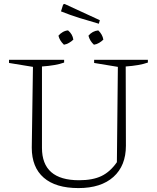

<svg xmlns="http://www.w3.org/2000/svg" viewBox="-20 -950 803 979"><path d="M380 9Q264 9 203 -44Q142 -97 142 -197L148 -609L26 -629V-645H307V-631Q266 -616 194 -611V-196Q194 -31 383 -31Q453 -31 497.5 -52.5Q542 -74 576 -123L581 -609L460 -629V-645H734V-631Q692 -616 621 -611L622 -207Q622 -105 558.5 -48Q495 9 380 9ZM484 -829Q435 -843 386.5 -858Q338 -873 291 -892L302 -927L309 -930L489 -847ZM306 -722Q284 -743 278 -768Q287 -779 300 -786.5Q313 -794 327 -795Q350 -776 354 -748Q345 -739 332 -731.5Q319 -724 306 -722ZM459 -722Q438 -741 431 -768Q451 -792 481 -795Q491 -786 498 -773.5Q505 -761 507 -748Q498 -739 485.5 -731.5Q473 -724 459 -722Z"/></svg>

Font: Piazzolla ExtraLight
Style: Regular
Weight: 200
Designer: Juan Pablo del Peral
Foundry: Huerta Tipografica
Version: Version 1.330